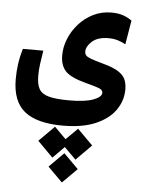

<svg xmlns="http://www.w3.org/2000/svg" viewBox="-58 -449 702 952"><g transform="rotate(5 293.0 27.5)"><path d="M266.1 176.8Q136.7 176.8 75.2 127.2Q13.7 77.6 13.7 -32.7Q13.7 -70.3 18.8 -107.7Q23.9 -145 36.1 -185.1H137.7Q131.3 -143.6 127.4 -117.4Q123.5 -91.3 123.5 -58.1Q123.5 -17.1 136.5 6.3Q149.4 29.8 185.1 39.6Q220.7 49.3 287.6 49.3Q366.2 49.3 406.7 33.9Q447.3 18.6 447.3 -2.4Q447.3 -16.6 428 -24.2Q408.7 -31.7 359.4 -44.4Q285.2 -64 259 -92.3Q232.9 -120.6 232.9 -170.4Q232.9 -211.9 249.5 -252.9Q266.1 -293.9 296.4 -327.9Q326.7 -361.8 367.9 -382.3Q409.2 -402.8 458.5 -402.8Q492.2 -402.8 516.4 -394.3Q540.5 -385.7 560.1 -371.6L540 -252Q522.9 -261.7 501.7 -268.3Q480.5 -274.9 454.1 -274.9Q401.4 -274.9 373.3 -249.8Q345.2 -224.6 345.2 -199.7Q345.2 -187.5 351.8 -179.9Q358.4 -172.4 378.4 -165Q398.4 -157.7 439 -146.5Q490.2 -132.8 516.1 -115.7Q542 -98.6 550.8 -77.4Q559.6 -56.2 559.6 -28.8Q559.6 26.4 527.3 73.2Q495.1 120.1 429.9 148.4Q364.7 176.8 266.1 176.8ZM343.3 185.5 419.9 262.2 343.3 339.4 285.6 281.7 228.5 339.4 151.9 262.2 228.5 185.5 285.6 242.7ZM286.1 312.5 358.9 385.3 286.1 458 213.4 385.3Z"/></g></svg>

Font: Cascadia Mono NF SemiBold
Style: Regular
Weight: 600
Monospace: yes
Designer: Aaron Bell
Foundry: Saja Typeworks
Version: Version 2404.023; ttfautohint (v1.8.4)